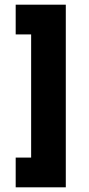

<svg xmlns="http://www.w3.org/2000/svg" viewBox="-20 -760 381 820"><path d="M47 40V-87H113V-613H47V-740H261V40Z"/></svg>

Font: Raleway Thin ExtraBold
Style: Regular
Weight: 800
Version: Version 4.026